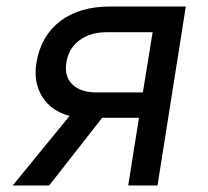

<svg xmlns="http://www.w3.org/2000/svg" viewBox="-20 -570 640 590"><path d="M19 0 194 -214Q138 -228 110 -272.5Q82 -317 92 -378Q106 -460 165 -505Q224 -550 319 -550H551L464 0H374L407 -208H294L131 0ZM277 -286H419L449 -471H307Q258 -471 224.5 -446.5Q191 -422 184 -378Q177 -335 202.5 -310.5Q228 -286 277 -286Z"/></svg>

Font: JetBrains Mono NL
Style: Italic
Weight: 400
Italic angle: -9°
Monospace: yes
Designer: Philipp Nurullin, Konstantin Bulenkov
Foundry: JetBrains
Version: Version 2.305; ttfautohint (v1.8.4.7-5d5b)